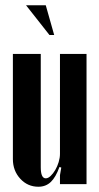

<svg xmlns="http://www.w3.org/2000/svg" viewBox="-20 -700 378 730"><path d="M206 -65Q192 -26 173 -8Q154 10 126 10Q85 10 57 -20.5Q29 -51 29 -95V-495H135V-64Q135 -22 154 -22Q163 -22 172.5 -31Q182 -40 190 -53.5Q198 -67 203 -83.5Q208 -100 208 -115V-495H309V0H208V-34L213 -63ZM168 -567 79 -680H154L186 -567Z"/></svg>

Font: Moniqa Extra Bold Narrow Heading
Style: Regular
Weight: 800
Width: 4
Designer: Rajesh Rajput
Foundry: Rajesh Rajput
Version: Version 1.000;December 15, 2022;FontCreator 14.0.0.2794 32-b